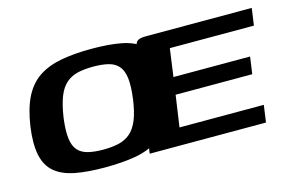

<svg xmlns="http://www.w3.org/2000/svg" viewBox="-69 -616 1157 772"><g transform="rotate(-15 510.0 -230.5)"><path d="M284 7Q212 7 160.5 -3Q109 -13 78 -39Q47 -65 37 -111.5Q27 -158 37 -230Q48 -304 72 -350.5Q96 -397 135 -422.5Q174 -448 229 -458Q284 -468 355 -468Q428 -468 479 -458Q530 -448 561 -422Q592 -396 602 -349.5Q612 -303 602 -230Q592 -157 567.5 -110.5Q543 -64 504.5 -38Q466 -12 411.5 -2.5Q357 7 284 7ZM296 -64Q333 -64 361 -70.5Q389 -77 409.5 -94.5Q430 -112 443.5 -145Q457 -178 464 -230Q471 -283 467 -315.5Q463 -348 447.5 -366Q432 -384 405.5 -390.5Q379 -397 343 -397Q306 -397 278 -390.5Q250 -384 229.5 -366Q209 -348 196 -315.5Q183 -283 175 -230Q168 -178 172 -145Q176 -112 191.5 -94.5Q207 -77 233.5 -70.5Q260 -64 296 -64ZM472 0 529 -408Q532 -427 535 -438.5Q538 -450 548 -455Q558 -460 581 -460H1020L1010 -389H660L644 -273H963L953 -202H634L615 -71H966L956 0Z"/></g></svg>

Font: Genos SemiBold
Style: Italic
Weight: 600
Italic angle: -8°
Version: Version 1.010